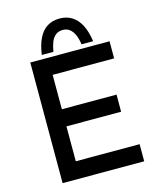

<svg xmlns="http://www.w3.org/2000/svg" viewBox="-134 -1022 922 1116"><g transform="rotate(-15 327.5 -464.5)"><path d="M102 -726H579V-623H209V-416H538V-313H209V-103H593V0H102ZM332 -929Q375 -929 407 -908.5Q439 -888 459 -848.5Q479 -809 487 -751H417Q413 -783 402.5 -807.5Q392 -832 375 -846Q358 -860 332 -860Q307 -860 289.5 -846Q272 -832 262.5 -807.5Q253 -783 248 -751H178Q186 -810 206 -850Q226 -890 257.5 -909.5Q289 -929 332 -929Z"/></g></svg>

Font: Josefin Sans Thin Medium
Style: Regular
Weight: 500
Version: Version 2.000